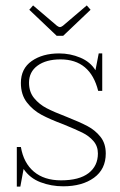

<svg xmlns="http://www.w3.org/2000/svg" viewBox="-20 -677 442 708"><path d="M88 -641 102 -657 190 -582Q197 -577 201 -577Q205 -577 212 -582L300 -657L314 -641L213 -545H189ZM42 -135H57Q67 -76 105 -44Q143 -12 205 -12Q272 -12 306.5 -38.5Q341 -65 341 -111Q341 -138 324.5 -157Q308 -176 283.5 -188Q259 -200 215 -218Q164 -237 132.5 -254Q101 -271 79 -299.5Q57 -328 57 -371Q57 -424 97 -452Q137 -480 198 -480Q239 -480 276 -464.5Q313 -449 332 -418L344 -480H357V-342H342Q313 -458 203 -458Q150 -458 118.5 -435Q87 -412 87 -372Q87 -338 106 -315Q125 -292 152 -278Q179 -264 226 -246Q274 -227 302.5 -212Q331 -197 350.5 -172.5Q370 -148 370 -111Q370 -53 326.5 -21.5Q283 10 213 10Q169 10 129.5 -5Q90 -20 67 -54L55 11H42Z"/></svg>

Font: Taviraj Thin
Style: Regular
Weight: 100
Designer: Katatrad Team
Foundry: CadsonDemak
Version: Version 1.030